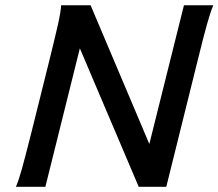

<svg xmlns="http://www.w3.org/2000/svg" viewBox="-20 -722 844 742"><path d="M288.6 -535.2 155.3 0H41.5Q52.7 -25.9 65.4 -72Q78.1 -118.2 101.1 -209L171.9 -493.2Q193.4 -580.1 204.1 -627.9Q214.8 -675.8 216.3 -701.7H330.1L557.1 -165.5L690.9 -701.7H804.2Q793 -675.3 779.3 -626Q765.6 -576.7 745.1 -493.2L622.6 0H516.1Z"/></svg>

Font: Lesson One Medium
Style: Italic
Weight: 500
Italic angle: -14°
Designer: But Ko, Victor Gaultney, Annie Olsen, Julie Remington, Don Collingsworth, Eric Hays, Becca Hirsbrunner
Version: Version 1.100